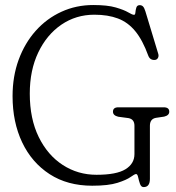

<svg xmlns="http://www.w3.org/2000/svg" viewBox="-20 -729 701 764"><path d="M576.5 -17.5Q576.5 15.5 551.5 15.5Q541.5 15.5 537 2.5Q532.5 -10.5 529.8 -23.5Q527 -36.5 521.5 -36.5Q516 -36.5 499.8 -24.8Q483.5 -13 447.5 -1.5Q411.5 10 347 10Q248.5 10 177.5 -36Q106.5 -82 68.2 -162.5Q30 -243 30 -346.5Q30 -425 54.2 -491.2Q78.5 -557.5 122.2 -606.5Q166 -655.5 224.5 -682.2Q283 -709 351 -709Q408 -709 441 -699.2Q474 -689.5 490.2 -679.8Q506.5 -670 513.5 -670Q518 -670 518.8 -679.5Q519.5 -689 522.5 -698.8Q525.5 -708.5 536 -708.5Q543.5 -708.5 548.8 -703.5Q554 -698.5 558.5 -684L609.5 -515.5Q612.5 -506.5 608.8 -499Q605 -491.5 596.5 -490.5Q577 -489 570 -507.5Q547.5 -569.5 518.2 -605Q489 -640.5 449.2 -655.5Q409.5 -670.5 355.5 -670.5Q282.5 -670.5 224.2 -630.8Q166 -591 132.2 -520.2Q98.5 -449.5 98.5 -356.5Q98.5 -256.5 134 -184Q169.5 -111.5 229.8 -72.5Q290 -33.5 364 -33.5Q443.5 -33.5 479.2 -55.5Q515 -77.5 515 -116V-228.5Q515 -254.5 491.5 -259L450.5 -264.5Q429.5 -269.5 429.5 -284.5Q429.5 -302 451 -302H631.5Q653.5 -302 653.5 -284.5Q653.5 -270 633.5 -265L600 -260Q576.5 -255.5 576.5 -228.5Z"/></svg>

Font: Fraunces 144pt S100 Light
Style: Regular
Weight: 300
Version: Version 1.000; ttfautohint (v1.8.3)